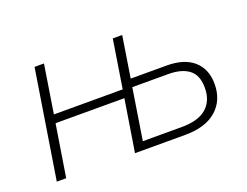

<svg xmlns="http://www.w3.org/2000/svg" viewBox="-82 -644 1037 805"><g transform="rotate(-20 436.5 -242.0)"><path d="M50 0 127 -484H169L135 -269H442L476 -484H518L489 -300H649Q728 -300 770 -262.5Q812 -225 812 -159Q812 -86 763 -43Q714 0 623 0H399L436 -232H129L92 0ZM447 -36H621Q695 -36 731.5 -68Q768 -100 768 -158Q768 -214 735.5 -239Q703 -264 643 -264H483Z"/></g></svg>

Font: Nunito Sans ExtraLight
Style: Italic
Weight: 200
Italic angle: -9°
Designer: Vernon Adams
Foundry: Vernon Adams
Version: Version 3.006; ttfautohint (v1.8.3)